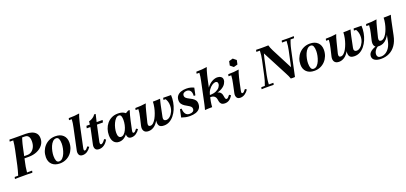

<svg xmlns="http://www.w3.org/2000/svg" viewBox="29 -1981 7342 3471"><g transform="rotate(-20 3700.0 -245.0)"><path d="M-8 2Q-8 -6 -5.5 -17Q-3 -28 0 -35H67Q81 -82 92.5 -123.5Q104 -165 114 -210L174 -490Q183 -531 190 -576Q197 -621 201 -665H134Q134 -673 136.5 -684Q139 -695 142 -702Q176 -701 217.5 -700.5Q259 -700 293 -700H450Q515 -700 566.5 -683Q618 -666 648 -629.5Q678 -593 678 -532Q678 -461 636.5 -406.5Q595 -352 524 -321Q453 -290 363 -290H213L222 -330H352Q397 -330 433.5 -356Q470 -382 491.5 -428.5Q513 -475 513 -537Q513 -583 501.5 -608.5Q490 -634 473.5 -645Q457 -656 440 -658Q423 -660 412 -660H370Q359 -625 351 -598.5Q343 -572 337 -547Q331 -522 324 -490L264 -210Q257 -177 249.5 -137Q242 -97 237 -35H334Q334 -28 331.5 -17Q329 -6 326 2Q269 0 224 0Q179 0 144 0Q110 0 68.5 0Q27 0 -8 2Z M941 -436Q904 -436 875 -407Q846 -378 827 -333.5Q808 -289 798 -240Q788 -191 788 -150Q788 -92 802.5 -58Q817 -24 852 -24L855 16Q759 16 705 -35.5Q651 -87 651 -175Q651 -237 672 -291.5Q693 -346 731.5 -387.5Q770 -429 822.5 -452.5Q875 -476 938 -476ZM852 -24Q890 -24 918.5 -53Q947 -82 966 -126.5Q985 -171 995 -220.5Q1005 -270 1005 -310Q1005 -369 990.5 -402.5Q976 -436 941 -436L938 -476Q1034 -476 1088 -424.5Q1142 -373 1142 -285Q1142 -223 1121 -168.5Q1100 -114 1061.5 -72.5Q1023 -31 970.5 -7.5Q918 16 855 16Z M1295 15Q1242 15 1224.5 -19.5Q1207 -54 1217 -100L1304 -510Q1313 -552 1319 -590.5Q1325 -629 1326 -663H1274Q1274 -670 1276.5 -681.5Q1279 -693 1282 -700Q1340 -700 1389 -703.5Q1438 -707 1487 -715Q1477 -693 1466 -656Q1455 -619 1445.5 -580Q1436 -541 1429 -510L1344 -110Q1338 -82 1339.5 -66Q1341 -50 1357 -50Q1371 -50 1386 -63.5Q1401 -77 1422 -105Q1430 -101 1437.5 -96.5Q1445 -92 1452 -85Q1424 -41 1383 -13Q1342 15 1295 15Z M1525 -415Q1526 -423 1528.5 -437Q1531 -451 1535 -460H1845Q1844 -453 1841.5 -438.5Q1839 -424 1835 -415ZM1753 -125Q1761 -121 1768.5 -116.5Q1776 -112 1783 -105Q1750 -46 1705.5 -15.5Q1661 15 1611 15Q1554 15 1536 -19.5Q1518 -54 1528 -100L1573 -310Q1581 -346 1588 -382Q1595 -418 1600 -452.5Q1605 -487 1607 -520Q1630 -525 1655.5 -537.5Q1681 -550 1702.5 -567.5Q1724 -585 1733 -605Q1750 -608 1765 -605Q1744 -523 1729 -452.5Q1714 -382 1698 -310L1655 -110Q1650 -85 1654.5 -70Q1659 -55 1673 -55Q1686 -55 1705 -70Q1724 -85 1753 -125Z M2233 15Q2181 15 2163 -19.5Q2145 -54 2155 -100L2167 -154L2214 -258L2217 -392L2335 -460Q2351 -463 2367 -460Q2353 -420 2339.5 -367.5Q2326 -315 2316 -270L2282 -110Q2276 -82 2277.5 -66Q2279 -50 2295 -50Q2309 -50 2324 -63.5Q2339 -77 2360 -105Q2368 -101 2375.5 -96.5Q2383 -92 2390 -85Q2362 -41 2321 -13Q2280 15 2233 15ZM1994 15Q1930 15 1893.5 -30.5Q1857 -76 1857 -161Q1857 -221 1875.5 -277Q1894 -333 1930.5 -377.5Q1967 -422 2020 -448.5Q2073 -475 2143 -475Q2208 -475 2252.5 -451.5Q2297 -428 2316 -387L2238 -329Q2238 -267 2220.5 -206Q2203 -145 2170 -95Q2137 -45 2092.5 -15Q2048 15 1994 15ZM2056 -58Q2087 -58 2113.5 -83Q2140 -108 2159.5 -148.5Q2179 -189 2189.5 -237Q2200 -285 2200 -331Q2200 -378 2189 -406.5Q2178 -435 2146 -435Q2114 -435 2087 -407Q2060 -379 2039.5 -335.5Q2019 -292 2008 -244Q1997 -196 1997 -155Q1997 -108 2012 -83Q2027 -58 2056 -58Z M2800 -350H2831Q2803 -214 2760.5 -134Q2718 -54 2667 -19.5Q2616 15 2561 15Q2497 15 2472.5 -24.5Q2448 -64 2463 -126L2497 -270Q2507 -311 2513 -350Q2519 -389 2520 -423H2468Q2468 -430 2470.5 -441.5Q2473 -453 2476 -460Q2534 -460 2583 -463.5Q2632 -467 2681 -475Q2671 -453 2660 -416Q2649 -379 2639.5 -340Q2630 -301 2622 -270L2588 -134Q2580 -100 2588.5 -82.5Q2597 -65 2622 -65Q2653 -65 2681 -91Q2709 -117 2732 -159Q2755 -201 2772.5 -251Q2790 -301 2800 -350ZM3162 -460Q3166 -392 3154 -324Q3142 -256 3116 -195Q3090 -134 3051.5 -86.5Q3013 -39 2964.5 -12Q2916 15 2858 15Q2783 15 2762 -25.5Q2741 -66 2754 -130L2800 -350Q2806 -378 2809 -405Q2812 -432 2813 -460Q2849 -460 2883 -461Q2917 -462 2953 -465Q2943 -430 2936.5 -403Q2930 -376 2924 -348L2880 -134Q2873 -101 2887 -83Q2901 -65 2928 -65Q2965 -65 3000 -94.5Q3035 -124 3058.5 -175Q3082 -226 3082 -289Q3082 -330 3071.5 -364Q3061 -398 3044 -423H3004Q3004 -430 3006.5 -442Q3009 -454 3012 -462Q3046 -461 3084 -460.5Q3122 -460 3162 -460Z M3358 15Q3311 15 3271.5 6.5Q3232 -2 3195 -15L3226 -163Q3242 -166 3258 -163Q3259 -101 3284.5 -63Q3310 -25 3365 -25Q3403 -25 3427 -41.5Q3451 -58 3451 -92Q3451 -119 3431 -137Q3411 -155 3382 -170.5Q3353 -186 3324 -205Q3295 -224 3275 -252Q3255 -280 3255 -324Q3255 -375 3282 -408.5Q3309 -442 3354.5 -458.5Q3400 -475 3457 -475Q3502 -475 3538 -466Q3574 -457 3603 -442L3574 -305Q3558 -302 3542 -305Q3547 -371 3522 -403Q3497 -435 3451 -435Q3416 -435 3394 -418Q3372 -401 3372 -372Q3372 -343 3392.5 -324.5Q3413 -306 3443 -291.5Q3473 -277 3503 -259Q3533 -241 3553.5 -214Q3574 -187 3574 -143Q3574 -87 3545.5 -52Q3517 -17 3468 -1Q3419 15 3358 15Z M3646 5Q3654 -24 3659 -43Q3664 -62 3667.5 -78Q3671 -94 3675 -112L3759 -510Q3768 -552 3774 -590.5Q3780 -629 3781 -663H3729Q3729 -670 3731.5 -681.5Q3734 -693 3737 -700Q3795 -700 3844 -703.5Q3893 -707 3942 -715Q3932 -692 3921 -655Q3910 -618 3900.5 -579.5Q3891 -541 3884 -510L3799 -110Q3793 -82 3790.5 -55Q3788 -28 3786 0Q3750 0 3716 1Q3682 2 3646 5ZM3933 -60 3926 -100Q3919 -138 3894 -159Q3869 -180 3828 -180H3812L3821 -220H3916Q3983 -220 4011.5 -196Q4040 -172 4047 -134L4056 -87Q4059 -70 4065.5 -60Q4072 -50 4086 -50Q4098 -50 4113 -63.5Q4128 -77 4149 -105Q4157 -101 4164.5 -96.5Q4172 -92 4179 -85Q4149 -33 4112 -9Q4075 15 4032 15Q3984 15 3961.5 -5.5Q3939 -26 3933 -60ZM3822 -204V-220Q3895 -220 3942.5 -241.5Q3990 -263 4014 -295.5Q4038 -328 4038 -359Q4038 -385 4025 -395Q4012 -405 3995 -405Q3967 -405 3931.5 -382Q3896 -359 3865.5 -317.5Q3835 -276 3822 -220H3794Q3813 -304 3856 -360.5Q3899 -417 3952.5 -446Q4006 -475 4053 -475Q4093 -475 4123 -455Q4153 -435 4153 -395Q4153 -359 4128.5 -319.5Q4104 -280 4051 -249Q3998 -218 3912 -204Z M4327 15Q4274 15 4256.5 -19.5Q4239 -54 4249 -100L4285 -270Q4294 -311 4300 -350Q4306 -389 4307 -423H4255Q4255 -430 4257.5 -441.5Q4260 -453 4263 -460Q4321 -460 4370 -463.5Q4419 -467 4468 -475Q4458 -453 4447 -416Q4436 -379 4426.5 -340Q4417 -301 4410 -270L4376 -110Q4370 -82 4371.5 -66Q4373 -50 4389 -50Q4403 -50 4418 -63.5Q4433 -77 4454 -105Q4462 -101 4469.5 -96.5Q4477 -92 4484 -85Q4456 -41 4415 -13Q4374 15 4327 15ZM4435 -698 4496 -648 4479 -568 4403 -547 4342 -597 4359 -677Z M5299 0Q5287 -33 5276.5 -56.5Q5266 -80 5247 -115L4997 -593L4991 -700Q5024 -700 5061 -700.5Q5098 -701 5122 -702Q5130 -674 5139.5 -649.5Q5149 -625 5166 -591L5373 -190L5379 0Q5361 2 5337 2Q5313 2 5299 0ZM4737 2Q4737 -6 4739.5 -17Q4742 -28 4745 -35H4812Q4830 -80 4842.5 -125Q4855 -170 4864 -210L4924 -490Q4934 -534 4938.5 -573.5Q4943 -613 4946 -665H4879Q4879 -673 4881.5 -684Q4884 -695 4887 -702Q4921 -701 4947 -700.5Q4973 -700 4991 -700L4997 -593Q4990 -568 4984 -544Q4978 -520 4971 -490L4911 -210Q4904 -173 4897.5 -132Q4891 -91 4889 -35H4976Q4976 -28 4973.5 -17Q4971 -6 4968 2Q4926 0 4893.5 0Q4861 0 4842 0Q4824 0 4798 0Q4772 0 4737 2ZM5379 0 5373 -190 5437 -490Q5447 -534 5451.5 -573.5Q5456 -613 5459 -665H5372Q5372 -673 5374.5 -684Q5377 -695 5380 -702Q5421 -701 5454 -700.5Q5487 -700 5506 -700Q5523 -700 5549.5 -700.5Q5576 -701 5611 -702Q5611 -695 5608.5 -684Q5606 -673 5603 -665H5536Q5523 -630 5514 -603Q5505 -576 5498 -550Q5491 -524 5484 -490Z M5838 -436Q5801 -436 5772 -407Q5743 -378 5724 -333.5Q5705 -289 5695 -240Q5685 -191 5685 -150Q5685 -92 5699.5 -58Q5714 -24 5749 -24L5752 16Q5656 16 5602 -35.5Q5548 -87 5548 -175Q5548 -237 5569 -291.5Q5590 -346 5628.5 -387.5Q5667 -429 5719.5 -452.5Q5772 -476 5835 -476ZM5749 -24Q5787 -24 5815.5 -53Q5844 -82 5863 -126.5Q5882 -171 5892 -220.5Q5902 -270 5902 -310Q5902 -369 5887.5 -402.5Q5873 -436 5838 -436L5835 -476Q5931 -476 5985 -424.5Q6039 -373 6039 -285Q6039 -223 6018 -168.5Q5997 -114 5958.5 -72.5Q5920 -31 5867.5 -7.5Q5815 16 5752 16Z M6464 -350H6495Q6467 -214 6424.5 -134Q6382 -54 6331 -19.5Q6280 15 6225 15Q6161 15 6136.5 -24.5Q6112 -64 6127 -126L6161 -270Q6171 -311 6177 -350Q6183 -389 6184 -423H6132Q6132 -430 6134.5 -441.5Q6137 -453 6140 -460Q6198 -460 6247 -463.5Q6296 -467 6345 -475Q6335 -453 6324 -416Q6313 -379 6303.5 -340Q6294 -301 6286 -270L6252 -134Q6244 -100 6252.5 -82.5Q6261 -65 6286 -65Q6317 -65 6345 -91Q6373 -117 6396 -159Q6419 -201 6436.5 -251Q6454 -301 6464 -350ZM6826 -460Q6830 -392 6818 -324Q6806 -256 6780 -195Q6754 -134 6715.5 -86.5Q6677 -39 6628.5 -12Q6580 15 6522 15Q6447 15 6426 -25.5Q6405 -66 6418 -130L6464 -350Q6470 -378 6473 -405Q6476 -432 6477 -460Q6513 -460 6547 -461Q6581 -462 6617 -465Q6607 -430 6600.5 -403Q6594 -376 6588 -348L6544 -134Q6537 -101 6551 -83Q6565 -65 6592 -65Q6629 -65 6664 -94.5Q6699 -124 6722.5 -175Q6746 -226 6746 -289Q6746 -330 6735.5 -364Q6725 -398 6708 -423H6668Q6668 -430 6670.5 -442Q6673 -454 6676 -462Q6710 -461 6748 -460.5Q6786 -460 6826 -460Z M7239 -350H7270Q7249 -248 7218.5 -181Q7188 -114 7152.5 -75.5Q7117 -37 7078.5 -21Q7040 -5 7001 -5Q6932 -5 6912.5 -44.5Q6893 -84 6907 -146L6936 -270Q6946 -311 6952 -350Q6958 -389 6959 -423H6907Q6907 -430 6909.5 -441.5Q6912 -453 6915 -460Q6973 -460 7022 -463.5Q7071 -467 7120 -475Q7110 -453 7099 -415.5Q7088 -378 7078.5 -339Q7069 -300 7061 -270L7032 -154Q7024 -120 7033 -102.5Q7042 -85 7068 -85Q7098 -85 7124.5 -108Q7151 -131 7173 -169Q7195 -207 7212 -254Q7229 -301 7239 -350ZM7252 -460Q7288 -460 7322 -461Q7356 -462 7392 -465Q7382 -430 7375.5 -403Q7369 -376 7363 -348L7311 -96Q7289 13 7239 84Q7189 155 7118 190Q7047 225 6959 225Q6883 225 6839 197.5Q6795 170 6795 119Q6795 90 6808 67.5Q6821 45 6844 27.5Q6867 10 6896.5 -4Q6926 -18 6959 -30L6991 -13Q6949 4 6922.5 42Q6896 80 6896 121Q6896 150 6913 167.5Q6930 185 6970 185Q7018 185 7060.5 159Q7103 133 7134 84Q7165 35 7179 -34L7206 -170L7207 -197L7239 -350Q7245 -378 7248 -405Q7251 -432 7252 -460Z"/></g></svg>

Font: Poltawski Nowy
Style: Bold Italic
Weight: 700
Italic angle: -12°
Designer: Adam Pótawski, Mateusz Machalski, Borys Kosmynka, Ania Wieluska
Foundry: Capitalics.wtf
Version: Version 1.001;gftools[0.9.25]